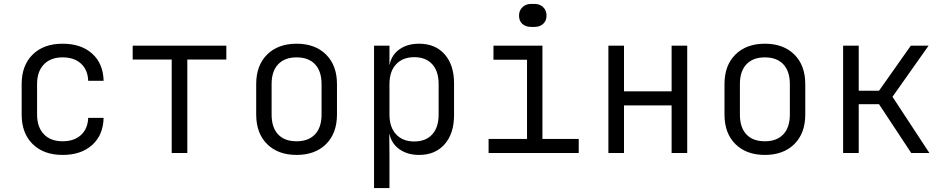

<svg xmlns="http://www.w3.org/2000/svg" viewBox="-20 -784 4840 984"><path d="M91 -197V-353Q91 -449 147.5 -504.5Q204 -560 301 -560Q396 -560 452.5 -509Q509 -458 511 -370H432Q430 -426 395 -458Q360 -490 301 -490Q239 -490 204.5 -453.5Q170 -417 170 -353V-197Q170 -133 204.5 -96.5Q239 -60 301 -60Q360 -60 395 -92Q430 -124 432 -180H511Q509 -92 452.5 -41Q396 10 301 10Q204 10 147.5 -45.5Q91 -101 91 -197Z M940 0H860V-479H660V-550H1140V-479H940Z M1293 -197V-353Q1293 -449 1349 -504.5Q1405 -560 1500 -560Q1595 -560 1651 -504.5Q1707 -449 1707 -353V-197Q1707 -101 1651 -45.5Q1595 10 1500 10Q1405 10 1349 -45.5Q1293 -101 1293 -197ZM1628 -197V-353Q1628 -419 1594.5 -454.5Q1561 -490 1500 -490Q1439 -490 1405.5 -454.5Q1372 -419 1372 -353V-197Q1372 -131 1405 -95.5Q1438 -60 1500 -60Q1561 -60 1594.5 -95.5Q1628 -131 1628 -197Z M2307 -357V-194Q2307 -100 2259 -45Q2211 10 2128 10Q2069 10 2028 -18.5Q1987 -47 1976 -97H1975L1976 15V180H1897V-550H1976V-453H1977Q1987 -503 2027.5 -531.5Q2068 -560 2128 -560Q2211 -560 2259 -505.5Q2307 -451 2307 -357ZM2228 -353Q2228 -419 2195 -455Q2162 -491 2103 -491Q2044 -491 2010 -454.5Q1976 -418 1976 -353V-197Q1976 -132 2010 -95.5Q2044 -59 2103 -59Q2162 -59 2195 -95Q2228 -131 2228 -197Z M2703 -646Q2674 -646 2657 -661.5Q2640 -677 2640 -704Q2640 -730 2657.5 -747Q2675 -764 2703 -764H2719Q2747 -764 2764 -747Q2781 -730 2781 -704Q2781 -678 2764 -662Q2747 -646 2719 -646ZM2946 0H2484V-72H2681V-478H2509V-550H2760V-72H2946Z M3178 0H3098V-550H3178V-316H3422V-550H3502V0H3422V-244H3178Z M3693 -197V-353Q3693 -449 3749 -504.5Q3805 -560 3900 -560Q3995 -560 4051 -504.5Q4107 -449 4107 -353V-197Q4107 -101 4051 -45.5Q3995 10 3900 10Q3805 10 3749 -45.5Q3693 -101 3693 -197ZM4028 -197V-353Q4028 -419 3994.5 -454.5Q3961 -490 3900 -490Q3839 -490 3805.5 -454.5Q3772 -419 3772 -353V-197Q3772 -131 3805 -95.5Q3838 -60 3900 -60Q3961 -60 3994.5 -95.5Q4028 -131 4028 -197Z M4381 0H4301V-550H4381V-319H4485L4648 -550H4739L4554 -288L4743 0H4650L4485 -250H4381Z"/></svg>

Font: JetBrains Mono Semi Light
Style: Regular
Weight: 350
Monospace: yes
Designer: Philipp Nurullin, Konstantin Bulenkov
Foundry: JetBrains
Version: 2.002